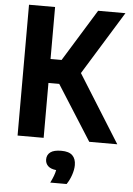

<svg xmlns="http://www.w3.org/2000/svg" viewBox="-64 -787 747 1082"><g transform="rotate(5 310.0 -246.0)"><path d="M55.5 0V-740H203V-446H265.5L446.5 -740H601L380.5 -382L619.5 0H461L264 -310.5H203V0ZM262 248Q284 204.5 289 175Q257.5 171.5 242.5 156.8Q227.5 142 227.5 119.5Q227.5 94 247 79Q266.5 64 309 64Q352 64 371.8 83.2Q391.5 102.5 391.5 138Q391.5 164 381 194.5Q370.5 225 354.5 248Z"/></g></svg>

Font: Encode Sans Condensed Condensed
Style: Bold
Weight: 700
Width: 3
Designer: Multiple Designers
Foundry: Impallari Type
Version: Version 3.000; ttfautohint (v1.8.3) -l 8 -r 50 -G 200 -x 14 